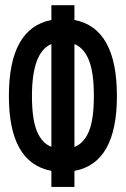

<svg xmlns="http://www.w3.org/2000/svg" viewBox="-20 -716 490 748"><path d="M270 12.2H180.2V-50.3Q14.6 -81.5 14.6 -341.8Q14.6 -606 180.2 -638.2V-695.8H270V-638.2Q435.5 -606.9 435.5 -341.8Q435.5 -80.6 270 -50.3ZM270 -544.4V-143.6Q307.1 -157.7 326.4 -204.3Q345.7 -251 345.7 -341.8Q345.7 -433.6 326.4 -481.4Q307.1 -529.3 270 -544.4ZM180.2 -144V-544.4Q104.5 -512.7 104.5 -341.8Q104.5 -252 123.8 -205.1Q143.1 -158.2 180.2 -144Z"/></svg>

Font: Anka/Coder Narrow
Style: Bold
Weight: 700
Width: 3
Monospace: yes
Version: Version 001.100